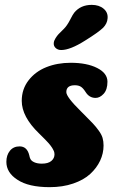

<svg xmlns="http://www.w3.org/2000/svg" viewBox="-20 -753 470 793"><path d="M331.5 -585.4Q270 -546.4 232.9 -546.4Q218.8 -546.4 209.7 -554.9Q200.7 -563.5 202.1 -576.2Q203.1 -585.4 209.5 -595.5Q215.8 -605.5 221.7 -611.8Q227.5 -618.2 243.2 -633.3Q256.8 -646.5 269 -670.4Q281.2 -694.3 286.6 -700.7Q313 -732.9 358.9 -732.9Q389.2 -732.9 408 -717Q426.8 -701.2 424.3 -676.8Q422.9 -655.8 405.8 -638.2Q385.3 -618.7 331.5 -585.4ZM101.1 -110.8Q102.5 -103 105 -97.7Q108.9 -88.4 121.6 -82.8Q134.3 -77.1 152.8 -77.1Q178.7 -77.1 191.9 -88.1Q205.1 -99.1 205.1 -115.7Q205.1 -119.6 204.1 -124Q203.1 -128.4 200.4 -133.3Q197.8 -138.2 195.6 -142.1Q193.4 -146 188.7 -151.9Q184.1 -157.7 181.2 -161.1Q178.2 -164.6 171.6 -171.4Q165 -178.2 162.1 -181.2Q159.2 -184.1 151.6 -191.7Q144 -199.2 141.1 -202.1Q69.8 -271 69.8 -336.4Q69.8 -384.8 97.9 -421.1Q126 -457.5 171.4 -475.6Q216.8 -493.7 272 -493.7Q338.9 -493.7 381.3 -472.2Q423.8 -450.7 423.8 -415.5Q423.8 -382.8 408.2 -365.7Q392.6 -348.6 375 -348.6Q348.6 -348.6 333.5 -373Q323.2 -389.2 313.7 -395Q304.2 -400.9 289.1 -400.9Q253.9 -400.9 253.9 -372.6Q253.9 -352.5 313.5 -293.9Q322.3 -285.2 327.1 -280.3Q352.1 -255.4 363.5 -243.2Q375 -231 387.2 -214.4Q399.4 -197.8 403.6 -183.6Q407.7 -169.4 407.7 -151.9Q407.7 -119.6 393.6 -89.4Q379.4 -59.1 352.5 -34.4Q325.7 -9.8 282.2 5.1Q238.8 20 185.1 20Q97.7 20 51.8 -10.7Q6.3 -40 6.3 -84.5Q6.3 -112.3 21 -130.4Q35.6 -148.4 61 -148.4Q92.3 -148.4 101.1 -110.8Z"/></svg>

Font: Cooper* ExtraBold
Style: Italic
Weight: 800
Italic angle: -7°
Designer: Owen Earl
Foundry: indestructible type*
Version: Version 0.001